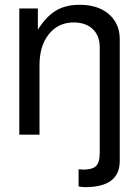

<svg xmlns="http://www.w3.org/2000/svg" viewBox="-20 -559 577 797"><path d="M477.1 -396V108.9Q477.1 217.8 334 217.8Q320.8 217.8 306.2 214.8V144Q311 144 315.7 144.3Q320.3 144.5 322.8 144.8Q325.2 145 326.2 145Q363.8 145 378.9 129.9Q394 114.7 394 76.2V-362.8Q394 -410.6 365.2 -438Q335.9 -465.8 286.1 -465.8Q221.7 -465.8 183.1 -417.5Q144 -368.7 144 -289.1V0H60.1V-523.9H137.2V-436Q172.4 -491.2 212.4 -515.1Q252.4 -539.1 311 -539.1Q387.2 -539.1 432.1 -500Q477.1 -460.9 477.1 -396Z"/></svg>

Font: Miedinger*
Style: Book
Weight: 400
Version: Version 001.000